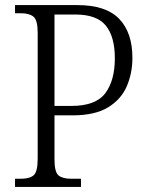

<svg xmlns="http://www.w3.org/2000/svg" viewBox="-20 -734 580 754"><path d="M39 0V-32H62Q96 -32 112 -45.5Q128 -59 128 -111V-605Q128 -655 111.5 -668.5Q95 -682 62 -682H39V-714H284Q396 -714 448 -660Q500 -606 500 -507Q500 -447 478 -395.5Q456 -344 404.5 -312.5Q353 -281 265 -281H194V-108Q194 -58 210 -45Q226 -32 260 -32H298V0ZM260 -318Q356 -318 393.5 -368Q431 -418 431 -505Q431 -590 395.5 -633.5Q360 -677 276 -677H194V-318Z"/></svg>

Font: Noto Serif Hebrew SemiCondensed Light
Style: Regular
Weight: 300
Width: 4
Designer: Monotype Design Team
Foundry: Monotype Imaging Inc.
Version: Version 2.004; ttfautohint (v1.8.4.7-5d5b)